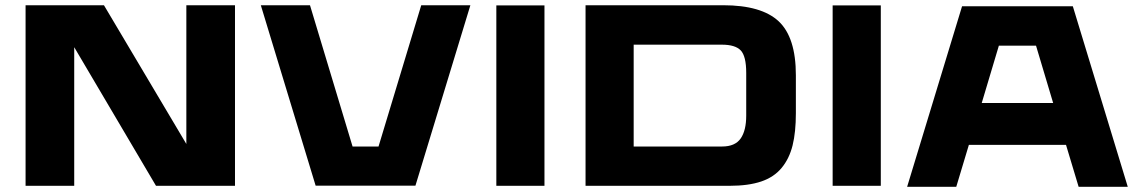

<svg xmlns="http://www.w3.org/2000/svg" viewBox="-20 -720 4412 744"><path d="M79.1 -699.7H382.8L702.1 -162.1V-699.7H890.6V0H584.5L267.6 -537.1V0H79.1Z M1612.3 -699.7H1802.7L1589.8 -0.5H1203.1L990.7 -699.7H1181.2L1346.2 -152.3H1446.8Z M2089.8 0H1903.3V-699.2H2089.8Z M2249 0V-699.7H2782.2Q2930.7 -699.7 2997.3 -637.5Q3064 -575.2 3064 -428.2V-281.7Q3064 -208 3051.3 -156.7Q3038.6 -105.5 3009 -69.6Q2979.5 -33.7 2929.9 -16.8Q2880.4 0 2807.6 0ZM2435.5 -546.9V-152.3H2778.3Q2828.1 -152.3 2849.9 -183.1Q2871.6 -213.9 2871.6 -272V-437.5Q2871.6 -502.4 2850.3 -524.7Q2829.1 -546.9 2777.3 -546.9Z M3393.1 0H3206.5V-699.2H3393.1Z M4137.2 -695.8 4350.1 3.9H4159.7L4110.8 -158.7H3734.4L3685.5 3.9H3495.1L3708 -695.8ZM3994.6 -543H3850.6L3784.2 -320.8H4061Z"/></svg>

Font: Wadik
Style: Bold
Weight: 700
Designer: Sasha Pavljenko
Version: Version 1.001;Fontself Maker 3.5.4